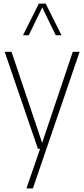

<svg xmlns="http://www.w3.org/2000/svg" viewBox="-20 -828 469 1068"><path d="M191 0 6 -540H44L214.5 -33.5L385 -540H423L163 220H127L203 0ZM108 -632 196 -808H234L322 -632H290L215 -786.5L140 -632Z"/></svg>

Font: Encode Sans Condensed Condensed Thin
Style: Regular
Weight: 100
Width: 3
Designer: Multiple Designers
Foundry: Impallari Type
Version: Version 3.000; ttfautohint (v1.8.3) -l 8 -r 50 -G 200 -x 14 